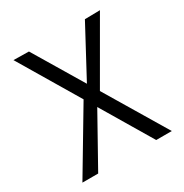

<svg xmlns="http://www.w3.org/2000/svg" viewBox="-168 -864 957 997"><g transform="rotate(-30 310.0 -366.0)"><path d="M49.5 -731 263 -372.5 41.5 -1H136L304.5 -302.5L484 -1H577.5L358 -367.5L568 -731L477 -729.5L318.5 -434L141.5 -729.5Z"/></g></svg>

Font: Monaspace Argon Light
Style: Regular
Weight: 300
Designer: Riley Cran & the Lettermatic Team
Foundry: Lettermatic
Version: Version 1.000 (Monaspace Argon)